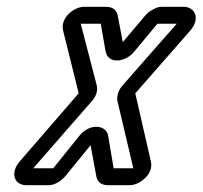

<svg xmlns="http://www.w3.org/2000/svg" viewBox="-20 -521 597 566"><path d="M316 -25H315L299 -120C294 -153 246 -159 215 -122L137 -25H78L250 -222C264 -237 269 -255 265 -270L218 -451H276H277L291 -371C294 -357 298 -353 305 -348C324 -336 356 -345 375 -368L444 -451H501L342 -270C328 -255 324 -236 326 -224L373 -25ZM298 25H362C392 25 433 -8 425 -44L379 -245V-246L541 -431C572 -467 554 -501 521 -501H457C446 -501 438 -497 431 -493C424 -489 415 -484 408 -475L342 -397L327 -475C324 -492 311 -501 293 -501H228C197 -501 157 -467 166 -431L212 -246L38 -45C9 -11 22 25 58 25H123C134 25 143 21 150 17C157 13 164 8 172 -1L247 -93L264 -1C267 16 280 25 298 25Z"/></svg>

Font: DIN Rundschrift
Style: MittelKontKu
Weight: 400
Version: Version 1.027